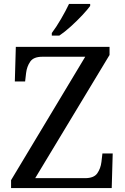

<svg xmlns="http://www.w3.org/2000/svg" viewBox="-20 -951 632 971"><path d="M36 0V-40L411 -664H194Q150 -664 133 -639.5Q116 -615 112 -582L107 -539H55L60 -714H534V-673L158 -50H410Q455 -50 472 -74.5Q489 -99 493 -132L498 -175H550L545 0ZM242 -784Q264 -813 288.5 -855Q313 -897 329 -931H436V-921Q424 -904 397 -875Q370 -846 338.5 -817.5Q307 -789 280 -771H242Z"/></svg>

Font: NotoSerif-Regular
Style: Regular
Weight: 400
Designer: Monotype Design Team
Foundry: Monotype Imaging Inc.
Version: Version 2.007; ttfautohint (v1.8) -l 8 -r 50 -G 200 -x 14 -D